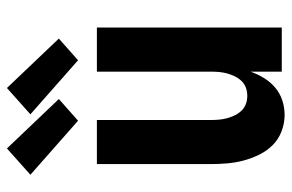

<svg xmlns="http://www.w3.org/2000/svg" viewBox="-160 -652 821 540"><g transform="rotate(-90 250.0 -382.5)"><path d="M196 8Q173 8 150.5 -0.5Q128 -9 111.5 -25.5Q95 -42 84.5 -63.5Q74 -85 68 -107.5Q62 -130 60 -153.5Q58 -177 58 -200V-520H182V-200Q182 -188 183 -176.5Q184 -165 187 -154Q190 -143 195 -132.5Q200 -122 208 -113.5Q216 -105 227 -101Q238 -97 250 -97Q262 -97 273 -101Q284 -105 292 -113.5Q300 -122 305 -132.5Q310 -143 313 -154Q316 -165 317 -176.5Q318 -188 318 -200V-520H442V0H318V-88Q311 -68 300 -50Q289 -32 273 -18.5Q257 -5 237 1.5Q217 8 196 8ZM350 -573 198 -707 272 -773 411 -627ZM180 -573 28 -707 102 -773 241 -627Z"/></g></svg>

Font: Iosevka Extrabold
Style: Regular
Weight: 800
Monospace: yes
Designer: Belleve Invis
Foundry: Belleve Invis
Version: Version 32.5.0; ttfautohint (v1.8.4)